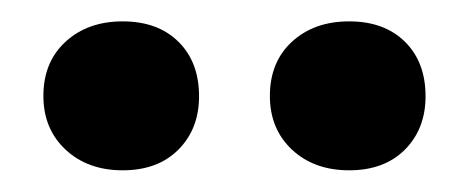

<svg xmlns="http://www.w3.org/2000/svg" viewBox="-20 -696 433 177"><path d="M93.1 -539Q125.5 -539 144.5 -558.1Q163.5 -577.2 163.5 -607.2Q163.5 -638.8 144.5 -657.5Q125.5 -676.3 93.1 -676.3Q60.8 -676.3 40.4 -657.5Q20 -638.8 20 -607.5Q20 -577.2 40.4 -558.1Q60.8 -539 93.1 -539ZM301.9 -539Q334.3 -539 353.3 -558.1Q372.3 -577.2 372.3 -607.2Q372.3 -638.8 353.3 -657.5Q334.3 -676.3 301.9 -676.3Q269.5 -676.3 249.1 -657.5Q228.8 -638.8 228.8 -607.5Q228.8 -577.2 249.1 -558.1Q269.5 -539 301.9 -539Z"/></svg>

Font: Tilda Sans VF
Style: Regular
Weight: 400
Designer: ParaType Ltd
Foundry: ParaType Ltd
Version: Version 1.010